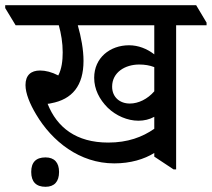

<svg xmlns="http://www.w3.org/2000/svg" viewBox="-64 -644 814 738"><path d="M375 -16C438 -16 490 -32 529 -56V-42L603 7H613V-547H730V-557L690 -624H-44V-613L-4 -547H162C171 -515 177 -479 177 -443C177 -410 173 -379 160 -354C135 -367 111 -373 90 -373C55 -373 34 -355 34 -317C34 -285 51 -244 75 -204C136 -101 242 -16 375 -16ZM468 -180C490 -180 511 -185 529 -195V-149C483 -117 427 -96 352 -96C229 -96 155 -154 119 -245C123 -245 128 -246 132 -247C214 -262 257 -315 257 -410C257 -453 248 -501 235 -547H529V-435C501 -457 467 -470 432 -470C359 -470 298 -422 298 -345C298 -301 318 -262 350 -230C382 -199 426 -180 468 -180ZM367 -311C367 -366 417 -396 471 -396C492 -396 511 -393 529 -386V-293C503 -263 468 -246 435 -246C397 -246 367 -270 367 -311ZM111 74C145 74 163 54 163 17C163 -19 145 -39 111 -39C74 -39 56 -20 56 17C56 55 75 74 111 74Z"/></svg>

Font: Noto Serif Devanagari SemiCondensed Medium
Style: Regular
Weight: 500
Width: 4
Designer: Universal Thirst, Indian Type Foundry and the Monotype Design Team
Foundry: Monotype Imaging Inc.
Version: Version 2.004